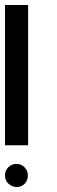

<svg xmlns="http://www.w3.org/2000/svg" viewBox="-20 -752 230 772"><path d="M0 -732V-168H93V-732ZM0 -46C0 -59.3 4.5 -70.5 13.5 -79.5C22.5 -88.5 33.3 -93 46 -93C58.7 -93 69.5 -88.5 78.5 -79.5C87.5 -70.5 92 -59.3 92 -46C92 -32.7 87.7 -21.7 79 -13C70.3 -4.3 60 0 48 0C34.7 0 23.3 -4.5 14 -13.5C4.7 -22.5 0 -33.3 0 -46Z"/></svg>

Font: Neocyr
Style: Regular
Weight: 400
Designer: Viktar Palstsiuk <vipals@gmail.com>
Version: 1.00